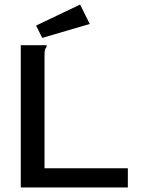

<svg xmlns="http://www.w3.org/2000/svg" viewBox="-20 -821 640 841"><path d="M71 -623H184V-615Q178 -609 176.5 -601.5Q175 -594 175 -578V-84H540V0H71ZM165 -655 138 -709 331 -801 373 -716Z"/></svg>

Font: Inconsolata Expanded SemiBold
Style: Regular
Weight: 600
Width: 7
Monospace: yes
Designer: Raph Levien, Cyreal, Brenton Simpson
Foundry: Raph Levien, Cyreal, Google
Version: Version 3.001; ttfautohint (v1.8.2.53-6de2)